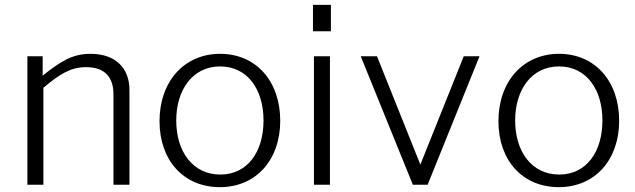

<svg xmlns="http://www.w3.org/2000/svg" viewBox="-20 -762 2618 792"><path d="M93 0H159V-400C226 -456 271 -485 335 -485C413 -485 448 -443 448 -373V0H514V-391C514 -480 458 -540 353 -540C278 -540 229 -508 156 -450V-530H93Z M887 10C1036 10 1136 -102 1136 -264C1136 -426 1037 -540 888 -540C740 -540 638 -426 638 -262C638 -101 737 10 887 10ZM889 -42C775 -42 707 -137 707 -265C707 -392 775 -488 888 -488C1001 -488 1067 -393 1067 -265C1067 -137 1002 -42 889 -42Z M1345 -742H1271V-633H1345ZM1341 -530H1275V0H1341Z M1958 -530H1893L1714 -83L1535 -530H1468L1683 0H1744Z M2285 10C2434 10 2534 -102 2534 -264C2534 -426 2435 -540 2286 -540C2138 -540 2036 -426 2036 -262C2036 -101 2135 10 2285 10ZM2287 -42C2173 -42 2105 -137 2105 -265C2105 -392 2173 -488 2286 -488C2399 -488 2465 -393 2465 -265C2465 -137 2400 -42 2287 -42Z"/></svg>

Font: 18Franklin Light
Style: Regular
Weight: 300
Designer: Pablo Impallari, Rodrigo Fuenzalida (Modified by Dan O. Williams)
Version: Version 0.025;PS 000.025;hotconv 1.0.88;makeotf.lib2.5.64775